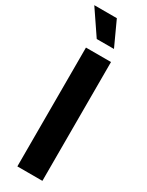

<svg xmlns="http://www.w3.org/2000/svg" viewBox="-255 -981 779 1018"><g transform="rotate(30 134.5 -472.0)"><path d="M216.8 -727.5V0H63.5V-727.5ZM90.3 -795.4 -10.7 -944.3H127.4L195.8 -795.4Z"/></g></svg>

Font: Konkhmer Sleokchher
Style: Regular
Weight: 400
Designer: Suon May Sophanith
Version: Version 1.000; ttfautohint (v1.8.4.7-5d5b);gftools[0.9.23]